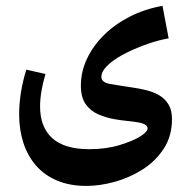

<svg xmlns="http://www.w3.org/2000/svg" viewBox="-20 -420 643 641"><path d="M268.6 200.7Q212.9 200.7 170.7 182.9Q128.4 165 100.3 132.8Q72.3 100.6 58.1 56.9Q43.9 13.2 43.9 -38.6Q43.9 -72.8 49.8 -110.6Q55.7 -148.4 67.9 -187.5L131.8 -172.9Q113.8 -112.3 113.8 -64.5Q113.8 4.4 154.5 41.3Q195.3 78.1 278.3 78.1Q334.5 78.1 380.4 64Q426.3 49.8 450.2 34.2Q472.7 19.5 472.7 8.8Q472.7 -5.9 442.4 -11.2Q426.8 -14.2 405.8 -16.1Q384.8 -18.1 362.8 -22Q335 -26.9 309.1 -37.8Q283.2 -48.8 266.6 -71.5Q250 -94.2 250 -133.8Q250 -180.7 270.5 -224.1Q291 -267.6 327.9 -303.7Q364.7 -339.8 414.3 -365Q463.9 -390.1 522.5 -400.4L543 -292Q509.3 -286.1 472.9 -273.4Q436.5 -260.7 403.8 -244.6Q371.1 -228.5 349.1 -210.4Q318.4 -185.1 318.4 -163.6Q318.4 -145.5 345.2 -140.1Q358.4 -137.7 369.9 -136Q381.3 -134.3 397.7 -131.6Q414.1 -128.9 442.4 -124.5Q461.9 -121.1 479.5 -115.7Q497.1 -110.4 511.2 -102.1Q531.2 -90.3 542.7 -71Q554.2 -51.8 554.2 -22.5Q554.2 33.7 527.1 75.7Q500 117.7 456.8 145.3Q413.6 172.9 363.8 186.8Q314 200.7 268.6 200.7Z"/></svg>

Font: Markazi Text
Style: Regular
Weight: 400
Designer: Borna Izadpanah (Arabic designer), Fiona Ross (Arabic design director) and Florian Runge (Latin designer)
Foundry: Borna Izadpanah and Florian Runge
Version: Version 1.000